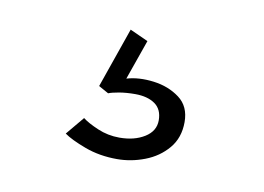

<svg xmlns="http://www.w3.org/2000/svg" viewBox="-40 -76 471 343"><g transform="rotate(10 195.0 95.0)"><path d="M189 211Q157 211 130.2 201Q103.5 191 91 182L118.5 149Q128 156.5 146.8 164.5Q165.5 172.5 186.5 172.5Q213.5 172.5 232 161Q250.5 149.5 250.5 130Q250.5 110 237 100.5Q223.5 91 201 91Q185.5 91 172.2 93.2Q159 95.5 153 98L135 88L173 -21L206 -6L180.5 66.5Q202.5 60 229.8 63.5Q257 67 276.8 81.8Q296.5 96.5 296.5 125Q296.5 153.5 280.2 172.8Q264 192 239.2 201.5Q214.5 211 189 211Z"/></g></svg>

Font: League Spartan Thin Light
Style: Regular
Weight: 300
Version: Version 2.002